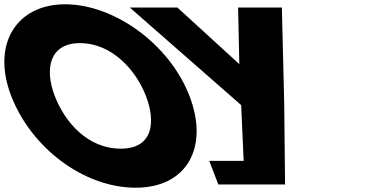

<svg xmlns="http://www.w3.org/2000/svg" viewBox="-161 -860 1702 895"><path d="M443.9 -825 963.2 -370 974.8 -110H814.4L856.8 0H979.8H1167.8L1163.9 -376L1152.9 -825H948.9L954.6 -561L665.9 -825ZM-108.9 -413C-16 -172 228 15 472 15C709 15 815 -172 722.1 -413C629.3 -654 371.6 -840 142.6 -840C-84.4 -840 -201.7 -654 -108.9 -413ZM94.1 -413C46.8 -536 67.4 -659 212.4 -659C358.4 -659 471.8 -536 519.1 -413C566.5 -290 551.9 -167 401.9 -167C247.9 -167 141.5 -290 94.1 -413Z"/></svg>

Font: Hussar
Style: BdOpOblFour
Weight: 700
Foundry: Cannot Into Space Fonts
Version: Version 2.00